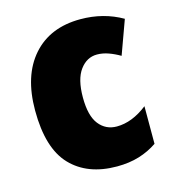

<svg xmlns="http://www.w3.org/2000/svg" viewBox="-91 -639 655 725"><g transform="rotate(-15 237.0 -276.5)"><path d="M279 10Q327 10 366 -2Q405 -14 437 -36V-183Q377 -136 317 -136Q274 -136 247.5 -169.5Q221 -203 221 -275Q221 -346 247.5 -382Q274 -418 314 -418Q336 -418 358.5 -410Q381 -402 403 -389L451 -521Q378 -563 288 -563Q169 -563 101.5 -486.5Q34 -410 34 -274Q34 -126 99 -58Q164 10 279 10Z"/></g></svg>

Font: Noto Sans Display SemiCondensed Black
Style: Regular
Weight: 900
Width: 4
Designer: Monotype Design Team
Foundry: Monotype Imaging Inc.
Version: Version 1.900